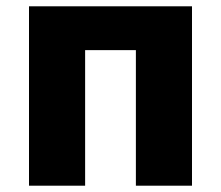

<svg xmlns="http://www.w3.org/2000/svg" viewBox="-20 -589 700 609"><path d="M72 0H250V-430H411V0H589V-569H72Z"/></svg>

Font: Noto Sans KR Black
Style: Regular
Weight: 900
Designer: Ryoko NISHIZUKA 西塚涼子 (kana, bopomofo & ideographs); Paul D. Hunt (Latin, Greek & Cyrillic); Sandoll Communications 산돌커뮤니
Foundry: Adobe
Version: Version 2.004;hotconv 1.0.118;makeotfexe 2.5.65603